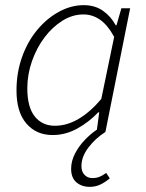

<svg xmlns="http://www.w3.org/2000/svg" viewBox="-20 -512 567 745"><path d="M328 213Q297 213 276.5 195.5Q256 178 256 143Q256 113 271 84Q286 55 309 31Q332 7 356 -9L365 -76H361Q325 -38 279.5 -13Q234 12 184 12Q121 12 82.5 -32.5Q44 -77 44 -161Q44 -230 65.5 -290.5Q87 -351 124.5 -396Q162 -441 209 -466.5Q256 -492 305 -492Q348 -492 379 -470.5Q410 -449 429 -414H432L451 -480H485L389 0Q350 25 323 60.5Q296 96 296 133Q296 154 308 166.5Q320 179 338 179Q353 179 365 174.5Q377 170 392 159L406 180Q387 196 368.5 204.5Q350 213 328 213ZM193 -24Q240 -24 285.5 -51Q331 -78 373 -128L423 -369Q397 -416 367.5 -436Q338 -456 304 -456Q261 -456 222 -431.5Q183 -407 152.5 -366.5Q122 -326 104 -274.5Q86 -223 86 -169Q86 -96 115 -60Q144 -24 193 -24Z"/></svg>

Font: Source Sans 3 Light
Style: Italic
Weight: 300
Italic angle: -11°
Designer: Paul D. Hunt
Foundry: Adobe
Version: Version 3.046;hotconv 1.0.118;makeotfexe 2.5.65603